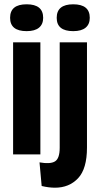

<svg xmlns="http://www.w3.org/2000/svg" viewBox="-20 -719 466 894"><path d="M41 0V-522H168V0ZM104 -574Q27 -574 27 -636Q27 -699 104 -699Q181 -699 181 -636Q181 -606 161.5 -590Q142 -574 104 -574ZM236 155Q207 155 174 147L164 37Q214 46 236 32.5Q258 19 258 -31V-522H385V-32Q385 67 343.5 111Q302 155 236 155ZM321 -574Q244 -574 244 -636Q244 -699 321 -699Q398 -699 398 -636Q398 -606 378.5 -590Q359 -574 321 -574Z"/></svg>

Font: Bricolage Grotesque 48pt SemiBold
Style: Regular
Weight: 600
Designer: Mathieu Triay
Foundry: Atelier Triay
Version: Version 1.000; ttfautohint (v1.8.4.7-5d5b);gftools[0.9.32]